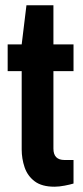

<svg xmlns="http://www.w3.org/2000/svg" viewBox="-20 -694 313 726"><path d="M186 12Q138 12 111 -8.5Q84 -29 73 -61.5Q62 -94 62 -129V-425H9V-526H62L80 -674H182V-526H258V-425H182V-132Q182 -89 224 -89H258V0Q245 4 224 8Q203 12 186 12Z"/></svg>

Font: Archivo Narrow
Style: Bold
Weight: 700
Designer: Hector Gatti
Foundry: Omnibus-Type
Version: Version 3.002